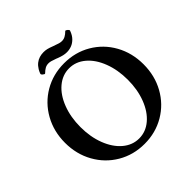

<svg xmlns="http://www.w3.org/2000/svg" viewBox="-212 -979 1160 1160"><g transform="rotate(-45 368.5 -399.0)"><path d="M35.6 -331.5Q35.6 -428.7 79.6 -507.3Q123.5 -585.9 200.2 -630.9Q276.9 -675.8 371.6 -675.8Q466.3 -675.8 543 -630.9Q619.6 -585.9 663.3 -507.3Q707 -428.7 707 -331.5Q707 -234.4 663.3 -155.8Q619.6 -77.1 543 -32Q466.3 13.2 371.6 13.2Q276.9 13.2 200.2 -32Q123.5 -77.1 79.6 -155.8Q35.6 -234.4 35.6 -331.5ZM573.7 -333Q573.7 -417.3 547.3 -486Q521 -554.7 474.8 -593.7Q428.7 -632.8 371.6 -632.8Q314.5 -632.8 268.1 -593.8Q221.7 -554.7 195.3 -486Q168.9 -417.3 168.9 -332.9Q168.9 -248.5 195.4 -179.9Q221.9 -111.3 268.2 -72.2Q314.5 -33.2 371.6 -33.2Q428.7 -33.2 474.8 -72.3Q521 -111.4 547.3 -180Q573.7 -248.7 573.7 -333ZM366.2 -725.1Q365.2 -725.6 363.8 -726.1L357.9 -728.5Q335.9 -736.3 325.4 -739.3Q314.9 -742.2 304.7 -742.2Q288.6 -742.2 275.1 -734.9Q261.7 -727.5 247.6 -713.4Q245.1 -710.9 240.7 -713.1Q236.3 -715.3 231.4 -719.7Q226.6 -724.1 225.6 -727.1Q224.6 -730 225.6 -732.9V-733.4Q230 -745.6 237.8 -758.8Q249 -777.3 263.9 -789.1Q278.8 -800.8 295.7 -805.9Q312.5 -811 331.1 -811Q347.2 -811 361.1 -807.6Q375 -804.2 397.9 -795.4Q423.3 -786.1 435.1 -782.7Q446.8 -779.3 457.5 -779.3Q472.7 -779.3 486.3 -786.6Q500 -793.9 514.2 -808.1Q516.6 -810.5 521 -808.3Q525.4 -806.2 530.3 -801.8Q535.2 -796.9 536.4 -794.2Q537.6 -791.5 536.1 -788.1Q525.9 -759.8 509 -742.7Q492.2 -725.6 472.4 -718Q452.6 -710.4 431.2 -710.4Q416 -710.4 401.4 -713.9Q386.7 -717.3 366.2 -725.1Z"/></g></svg>

Font: Junicode Two Beta VF
Style: Regular
Weight: 400
Designer: Peter S. Baker
Foundry: Briery Creek Software
Version: Version 1.031 beta; ttfautohint (v1.8.1.43-b0c9)